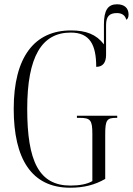

<svg xmlns="http://www.w3.org/2000/svg" viewBox="-20 -866 620 896"><path d="M307 10C372 10 422 -3 471 -31V-239C471 -306 479 -316 522 -316H527V-326H339V-316H351C402 -316 411 -306 411 -241V-21C388 -7 351 0 309 0C162 0 107 -113 107 -358C107 -602 175 -714 310 -714C400 -714 429 -656 429 -554C460 -554 475 -574 475 -610V-748C475 -789 490 -805 526 -805C550 -805 565 -793 569 -774C575 -776 580 -784 580 -798C580 -829 560 -846 526 -846C484 -846 465 -819 465 -752V-659C429 -706 381 -724 311 -724C141 -724 44 -600 44 -358C44 -125 127 10 307 10Z"/></svg>

Font: Noto Serif Display ExtraCondensed Light
Style: Regular
Weight: 300
Width: 2
Designer: Monotype Design Team
Foundry: Monotype Imaging Inc.
Version: Version 2.009